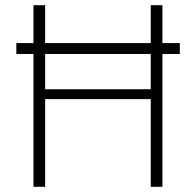

<svg xmlns="http://www.w3.org/2000/svg" viewBox="-20 -720 755 740"><path d="M43 -512V-554H673V-512ZM561 0V-700H606V0ZM109 0V-700H154V0ZM139 -338V-376H579V-338Z"/></svg>

Font: DM Sans 17pt ExtraLight
Style: Regular
Weight: 250
Version: Version 4.004;gftools[0.9.30]